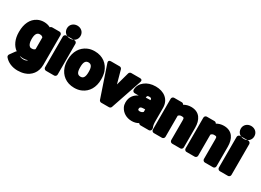

<svg xmlns="http://www.w3.org/2000/svg" viewBox="-31 -1689 3870 2848"><g transform="rotate(30 1904.0 -265.0)"><path d="M112 5C107 8 101 12 98 17L36 103C28 115 26 135 37 149C85 208 167 246 263 246C303 246 343 240 378 229C478 197 554 112 554 -18V-528C554 -544 540 -566 517 -566H389C379 -566 366 -561 358 -549C329 -565 291 -576 248 -576C210 -576 173 -568 141 -552C43 -504 -4 -397 -4 -268V-258C-4 -140 39 -47 112 5ZM185 40C204 45 225 48 247 48C275 48 299 44 323 35C312 50 292 60 256 60C226 60 204 53 185 40ZM338 -363V-164C328 -151 313 -142 283 -142C269 -142 261 -143 253 -148C230 -162 212 -198 212 -258V-268C212 -346 236 -386 284 -386C314 -386 327 -377 338 -363Z M773 38C789 38 810 23 810 0V-528C810 -544 796 -566 773 -566H632C616 -566 594 -551 594 -528V0C594 16 609 38 632 38ZM702 -554C640 -554 586 -596 586 -665C586 -731 639 -776 702 -776C765 -776 818 -733 818 -665C818 -597 765 -554 702 -554Z M829 -269V-259C829 -217 834 -178 847 -140C884 -32 977 48 1118 48C1162 48 1203 41 1240 24C1343 -21 1405 -122 1405 -259V-269C1405 -312 1399 -351 1387 -388C1350 -496 1258 -576 1117 -576C1073 -576 1033 -569 996 -552C894 -507 829 -406 829 -269ZM1189 -269V-259C1189 -179 1167 -142 1118 -142C1066 -142 1045 -178 1045 -259V-269C1045 -348 1068 -386 1117 -386C1167 -386 1189 -348 1189 -269Z M1645 -313 1583 -538C1579 -552 1565 -566 1547 -566H1399C1341 -566 1363 -516 1363 -516L1542 12C1546 25 1561 38 1578 38H1712C1726 38 1743 28 1748 12L1927 -516C1946 -571 1891 -566 1891 -566H1743C1729 -566 1712 -555 1707 -538Z M2112 -358C2113 -362 2115 -366 2115 -370C2115 -386 2121 -396 2153 -396C2185 -396 2191 -388 2193 -360H2168C2149 -360 2130 -360 2112 -358ZM2161 -576C2085 -576 2021 -555 1974 -517C1936 -487 1899 -438 1899 -370C1899 -354 1913 -332 1936 -332H2007C1937 -301 1887 -240 1887 -148C1887 -119 1892 -93 1904 -69C1938 0 2010 48 2104 48C2149 48 2187 37 2218 18C2224 29 2237 38 2251 38H2394C2410 38 2431 23 2431 0V-8C2431 -13 2430 -19 2428 -24C2416 -50 2411 -82 2411 -128V-352C2411 -500 2300 -576 2161 -576ZM2103 -159C2103 -188 2118 -202 2173 -202H2193V-160C2183 -147 2163 -136 2135 -136C2111 -136 2103 -147 2103 -159Z M2709 -386C2750 -386 2755 -381 2755 -337V0C2755 16 2770 38 2793 38H2934C2950 38 2971 23 2971 0V-336C2971 -469 2914 -576 2767 -576C2720 -576 2679 -563 2645 -543C2640 -554 2627 -566 2611 -566H2478C2462 -566 2441 -551 2441 -528V0C2441 16 2455 38 2478 38H2619C2635 38 2657 23 2657 0V-361C2668 -375 2683 -386 2709 -386Z M3269 -386C3310 -386 3315 -381 3315 -337V0C3315 16 3330 38 3353 38H3494C3510 38 3531 23 3531 0V-336C3531 -469 3474 -576 3327 -576C3280 -576 3239 -563 3205 -543C3200 -554 3187 -566 3171 -566H3038C3022 -566 3001 -551 3001 -528V0C3001 16 3015 38 3038 38H3179C3195 38 3217 23 3217 0V-361C3228 -375 3243 -386 3269 -386Z M3750 38C3766 38 3787 23 3787 0V-528C3787 -544 3773 -566 3750 -566H3609C3593 -566 3571 -551 3571 -528V0C3571 16 3586 38 3609 38ZM3679 -554C3617 -554 3563 -596 3563 -665C3563 -731 3616 -776 3679 -776C3742 -776 3795 -733 3795 -665C3795 -597 3742 -554 3679 -554Z"/></g></svg>

Font: Asimov Print
Style: E
Weight: 500
Designer: Google
Version: Version 2.000980; 2014